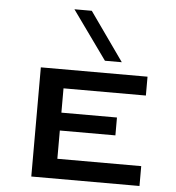

<svg xmlns="http://www.w3.org/2000/svg" viewBox="-57 -888 865 941"><g transform="rotate(5 376.0 -417.5)"><path d="M441.9 -596.7 271 -835H356.4L524.9 -596.7ZM664.1 0H131.8V-537.1H656.7V-444.3H251.5V-324.7H524.9V-236.8H251.5V-97.7H664.1Z"/></g></svg>

Font: Squarish Sans CT
Style: Regular
Weight: 400
Version: Version 0.9